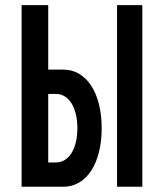

<svg xmlns="http://www.w3.org/2000/svg" viewBox="-20 -713 626 733"><path d="M62.5 0H221.7C310.1 0 368.2 -88.9 368.2 -223.6C368.2 -358.4 310.1 -447.3 221.7 -447.3H164.1V-693.4H62.5ZM426.8 0H523.4V-693.4H426.8ZM164.1 -92.8V-354.5H193.4C242.7 -354.5 275.4 -302.7 275.4 -223.6C275.4 -144.5 242.7 -92.8 193.4 -92.8Z"/></svg>

Font: CaskaydiaCove Nerd Font
Style: Regular
Weight: 400
Designer: Aaron Bell
Foundry: Saja Typeworks
Version: Version 2111.1;Nerd Fonts 2.3.3